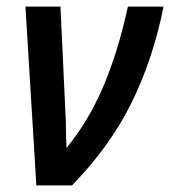

<svg xmlns="http://www.w3.org/2000/svg" viewBox="-20 -561 515 581"><path d="M57 -541H163L177 -241Q180 -193 180 -146Q181 -134 181 -113Q247 -193 292 -298Q337 -403 367 -541H475Q442 -378 376.5 -247Q311 -116 198 0H90Z"/></svg>

Font: Noto Sans UI NarrowMedium
Style: Italic
Weight: 500
Width: 4
Italic angle: -12°
Designer: Monotype Design Team
Foundry: Monotype Imaging Inc.
Version: Version 1.001